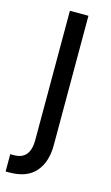

<svg xmlns="http://www.w3.org/2000/svg" viewBox="-130 -589 485 838"><g transform="rotate(15 112.0 -170.0)"><path d="M76.7 -545.5H160.5V39.8Q160.5 115.4 121.8 160Q83.1 204.5 4.3 204.5H-12.8V126.4H2.8Q41.2 126.4 58.9 103.9Q76.7 81.3 76.7 39.8Z"/></g></svg>

Font: Inter UI
Style: Regular
Weight: 400
Designer: Rasmus Andersson
Foundry: rsms
Version: 3.2;8d6f07862